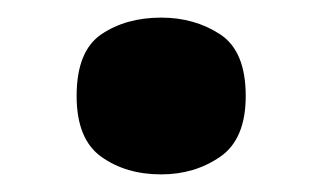

<svg xmlns="http://www.w3.org/2000/svg" viewBox="-20 -463 366 218"><path d="M163 -265Q123 -265 95 -285Q67 -305 67 -354Q67 -405 95 -424Q123 -443 163 -443Q201 -443 230 -424Q259 -405 259 -354Q259 -305 230 -285Q201 -265 163 -265Z"/></svg>

Font: Noto Serif Kannada Black
Style: Regular
Weight: 900
Version: Version 2.003